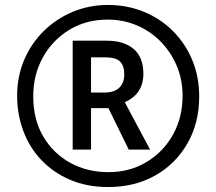

<svg xmlns="http://www.w3.org/2000/svg" viewBox="-20 -744 871 774"><path d="M416 10Q331 10 263 -19Q195 -48 147 -98.5Q99 -149 74 -216Q49 -283 49 -358Q49 -435 77 -501.5Q105 -568 155.5 -618Q206 -668 272.5 -696Q339 -724 415 -724Q493 -724 560 -696.5Q627 -669 677 -619Q727 -569 755 -502Q783 -435 783 -355Q783 -249 736 -166.5Q689 -84 606.5 -37Q524 10 416 10ZM417 -50Q503 -50 571 -91Q639 -132 677.5 -201.5Q716 -271 716 -358Q716 -423 692.5 -478.5Q669 -534 628 -576Q587 -618 532 -641.5Q477 -665 414 -665Q327 -665 259 -623.5Q191 -582 152.5 -512Q114 -442 114 -356Q114 -262 154.5 -193.5Q195 -125 263.5 -87.5Q332 -50 417 -50ZM273 -141V-580H409Q480 -580 519 -546.5Q558 -513 558 -447Q558 -365 483 -332L585 -141H499L417 -308H347V-141ZM401 -371Q441 -371 461 -390.5Q481 -410 481 -444Q481 -478 464.5 -495.5Q448 -513 401 -513H347V-371Z"/></svg>

Font: Noto Sans Gujarati UI ExtraCondensed
Style: Bold
Weight: 700
Width: 2
Designer: Jelle Bosma - Monotype Design Team, Universal Thirst
Foundry: Monotype Imaging Inc.
Version: Version 2.106; ttfautohint (v1.8.4.7-5d5b)